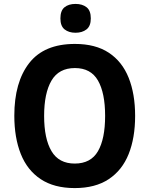

<svg xmlns="http://www.w3.org/2000/svg" viewBox="-20 -949 762 979"><path d="M669 -358Q669 -246 636 -163.5Q603 -81 534.5 -35.5Q466 10 361 10Q256 10 187.5 -35.5Q119 -81 86 -164Q53 -247 53 -359Q53 -530 129 -627.5Q205 -725 362 -725Q467 -725 535 -680Q603 -635 636 -552.5Q669 -470 669 -358ZM205 -358Q205 -242 242.5 -178.5Q280 -115 361 -115Q443 -115 479.5 -178Q516 -241 516 -358Q516 -475 479.5 -538.5Q443 -602 362 -602Q280 -602 242.5 -538Q205 -474 205 -358ZM365 -929Q400 -929 421.5 -912Q443 -895 443 -855Q443 -816 421 -799Q399 -782 365 -782Q331 -782 309.5 -799Q288 -816 288 -855Q288 -895 309 -912Q330 -929 365 -929Z"/></svg>

Font: Noto Sans SemiCondensed
Style: Bold
Weight: 700
Width: 4
Designer: Monotype Design Team
Foundry: Monotype Imaging Inc.
Version: Version 2.013; ttfautohint (v1.8.4.7-5d5b)